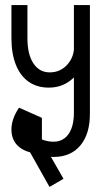

<svg xmlns="http://www.w3.org/2000/svg" viewBox="-20 -650 399 756"><path d="M25 -499V-630H88V-499ZM271 -205V-630H334V-205ZM191 -32V-92Q216 -92 234 -105.5Q252 -119 261.5 -144.5Q271 -170 271 -206H334Q335 -124 297 -78Q259 -32 191 -32ZM88 -500Q88 -436 111.5 -400.5Q135 -365 176 -365L172 -305Q126 -305 93 -328Q60 -351 42.5 -395Q25 -439 25 -500ZM320 -470Q320 -423 300.5 -385.5Q281 -348 248 -326.5Q215 -305 172 -305L176 -365Q217 -365 244.5 -395Q272 -425 272 -470ZM25 -140H85Q85 -118 101 -105Q117 -92 145 -92V-45Q89 -45 57 -70Q25 -95 25 -140ZM55 -226 115 -196Q85 -161 85 -140H25Q25 -182 55 -226ZM55 -226 145 -186V-80H85ZM192 -32Q164 -32 142 -39Q120 -46 93 -62L103 -122Q130 -106 150 -99Q170 -92 192 -92ZM175 86 49 -138 103 -168 230 54Z"/></svg>

Font: Akshar Light Light
Style: Regular
Weight: 300
Version: Version 1.100